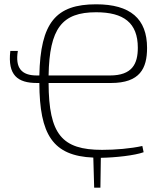

<svg xmlns="http://www.w3.org/2000/svg" viewBox="-20 -722 755 893"><path d="M642 -43C588 -31 516 -25 455 -25C268 -25 207 -97 206 -336H496C631 -336 664 -404 664 -499C664 -635 586 -702 427 -702C240 -702 168 -617 163 -371H151C80 -371 50 -406 63 -485H28C15 -372 62 -336 152 -336H163C164 -96 225 3 414 11L418 151H447L449 12C516 11 607 1 648 -14ZM427 -665C555 -665 621 -616 621 -500C621 -425 595 -371 491 -371H206C210 -590 268 -665 427 -665Z"/></svg>

Font: Exo 2 Extra Light
Style: Regular
Weight: 250
Designer: Natanael Gama
Version: Version 1.001;PS 001.001;hotconv 1.0.88;makeotf.lib2.5.64775